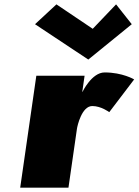

<svg xmlns="http://www.w3.org/2000/svg" viewBox="-20 -860 635 880"><path d="M238.6 -840 140.5 -749 384.7 -587 583.9 -749 512 -840 405 -728ZM293.8 0 332.7 -270C334.6 -283 354.6 -374 403.1 -374C443.6 -374 480.8 -346 480.8 -346L594.9 -496C594.9 -496 542 -528 459.5 -528C400.5 -528 358.1 -439 358.1 -439H357.1L367.7 -513H146.5L72.6 0Z"/></svg>

Font: Blink
Style: WideObl
Weight: 400
Designer: Mew Too
Foundry: Cannot Into Space Fonts
Version: Version 001.000